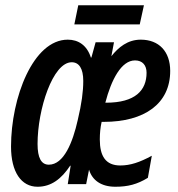

<svg xmlns="http://www.w3.org/2000/svg" viewBox="-20 -701 679 731"><path d="M263 -608H512L528 -681H278ZM123 10C175 10 214 -20 247 -70H249L238 0H308L319 -55C331 -15 365 10 419 10C467 10 502 1 543 -24L558 -108C512 -83 476 -71 438 -71C382 -71 360 -107 360 -170C360 -192 362 -216 367 -237H375C530 -237 628 -306 628 -431C628 -505 585 -550 516 -550C466 -550 431 -521 404 -487L414 -540H344L328 -482H326C311 -529 278 -550 238 -550C106 -550 22 -329 22 -143C22 -46 61 10 123 10ZM381 -310C404 -398 442 -471 494 -471C523 -471 538 -452 538 -424C538 -357 495 -310 384 -310ZM166 -74C137 -74 123 -100 123 -153C123 -285 181 -464 253 -464C281 -464 297 -440 297 -393C297 -353 291 -307 276 -244C257 -159 223 -74 166 -74Z"/></svg>

Font: Noto Sans UI Condensed Medium
Style: Italic
Weight: 500
Width: 3
Italic angle: -12°
Designer: Monotype Design Team
Foundry: Monotype Imaging Inc.
Version: Version 1.901